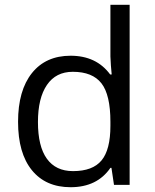

<svg xmlns="http://www.w3.org/2000/svg" viewBox="-20 -780 653 810"><path d="M450.2 -71.8H445.8Q389.6 9.8 277.8 9.8Q172.9 9.8 114.5 -62Q56.2 -133.8 56.2 -266.1Q56.2 -398.4 114.7 -471.7Q173.3 -544.9 277.8 -544.9Q386.7 -544.9 444.8 -465.8H451.2L447.8 -504.4L445.8 -542V-759.8H526.9V0H460.9ZM288.1 -58.1Q371.1 -58.1 408.4 -103.3Q445.8 -148.4 445.8 -249V-266.1Q445.8 -379.9 408 -428.5Q370.1 -477.1 287.1 -477.1Q215.8 -477.1 178 -421.6Q140.1 -366.2 140.1 -265.1Q140.1 -162.6 177.7 -110.4Q215.3 -58.1 288.1 -58.1Z"/></svg>

Font: f0_30457 
Style: Regular
Weight: 400
Foundry: Ascender Corporation
Version: Version 1.10